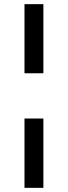

<svg xmlns="http://www.w3.org/2000/svg" viewBox="-20 -725 327 925"><path d="M98 -372V-705H189V-372ZM98 180V-154H189V180Z"/></svg>

Font: Nunito Sans 10pt Medium
Style: Regular
Weight: 500
Designer: Vernon Adams
Foundry: Vernon Adams
Version: Version 3.101;gftools[0.9.27]